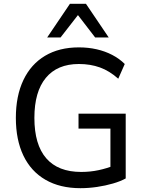

<svg xmlns="http://www.w3.org/2000/svg" viewBox="-20 -976 760 1005"><path d="M401 9Q294 9 218 -35Q142 -79 102.5 -161.5Q63 -244 63 -359Q63 -474 102.5 -557Q142 -640 216 -684Q290 -728 393 -728Q442 -728 486 -718Q530 -708 567.5 -688.5Q605 -669 633 -641L599 -564Q553 -605 503 -623Q453 -641 393 -641Q280 -641 220 -568.5Q160 -496 160 -359Q160 -219 222 -147.5Q284 -76 405 -76Q453 -76 497 -85.5Q541 -95 580 -111L558 -59V-303H391V-381H638V-42Q611 -27 571.5 -15.5Q532 -4 488 2.5Q444 9 401 9ZM227 -780 346 -956H430L549 -780H478L388 -897L297 -780Z"/></svg>

Font: Nunitoga
Style: Medium
Weight: 500
Designer: Vernon Adams
Foundry: Vernon Adams
Version: Version 1.0